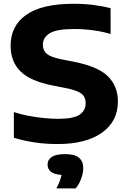

<svg xmlns="http://www.w3.org/2000/svg" viewBox="-20 -770 696 1039"><path d="M292.5 9.5Q225.5 9.5 166.2 0.5Q107 -8.5 55 -24.5V-163.5Q90.5 -151.5 132.8 -143.5Q175 -135.5 217 -131.2Q259 -127 294 -127Q378 -127 410.8 -149.5Q443.5 -172 443.5 -212Q443.5 -246.5 419 -264.5Q394.5 -282.5 327.5 -295L266.5 -307Q144 -331 90.8 -383.8Q37.5 -436.5 37.5 -522.5Q37.5 -630.5 122.2 -690Q207 -749.5 377.5 -749.5Q435.5 -749.5 486.8 -743Q538 -736.5 578.5 -725.5V-586Q538.5 -598.5 486.2 -605.8Q434 -613 381.5 -613Q286.5 -613 249.2 -590Q212 -567 212 -528.5Q212 -496.5 233 -478.8Q254 -461 312.5 -449L374 -437Q508 -411.5 563 -358Q618 -304.5 618 -221Q618 -113 531.5 -51.8Q445 9.5 292.5 9.5ZM285 249.5Q307.5 207 313 176.5Q272 173.5 254.8 158.8Q237.5 144 237.5 121Q237.5 94 260.5 79Q283.5 64 333.5 64Q384 64 407.2 83.5Q430.5 103 430.5 139Q430.5 166 419.5 196.2Q408.5 226.5 390 249.5Z"/></svg>

Font: Encode Sans Expanded Expanded
Style: Bold
Weight: 700
Width: 7
Designer: Multiple Designers
Foundry: Impallari Type
Version: Version 3.000; ttfautohint (v1.8.3) -l 8 -r 50 -G 200 -x 14 